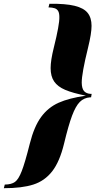

<svg xmlns="http://www.w3.org/2000/svg" viewBox="-112 -802 529 1010"><path d="M369.6 -666Q369.6 -626 351.1 -550.8Q317.9 -416.5 317.9 -367.2Q318.4 -336.9 329.8 -323.2Q341.3 -309.6 365.2 -308.1H370.1L367.2 -290H361.8Q329.6 -287.6 307.9 -265.9Q286.1 -244.1 267.1 -193.4Q248 -142.6 225.1 -46.9Q202.1 48.3 162.6 99.1Q123 149.9 63.2 168.9Q3.4 188 -91.8 188L-86.9 168.9Q-51.8 168.5 -33.2 155Q-14.6 141.6 2.4 97.9Q19.5 54.2 44.9 -46.9Q67.4 -136.2 104.2 -186.5Q141.1 -236.8 196.3 -261.5Q251.5 -286.1 339.8 -298.8Q270.5 -312.5 231 -329.3Q191.4 -346.2 172.9 -373.3Q154.3 -400.4 154.3 -443.8Q154.3 -484.4 170.9 -550.8Q201.7 -674.3 200.2 -712.9Q200.2 -732.9 194.1 -743.7Q188 -754.4 175.8 -758.5Q163.6 -762.7 143.1 -763.2L147.9 -782.2Q232.4 -783.2 280.5 -771.5Q328.6 -759.8 349.1 -734.1Q369.6 -708.5 369.6 -666Z"/></svg>

Font: TypoPRO Playfair Display
Style: Italic
Weight: 900
Italic angle: -14°
Designer: Claus Eggers Sørensen
Foundry: Claus Eggers Sørensen
Version: Version 1.004;PS 001.004;hotconv 1.0.70;makeotf.lib2.5.58329